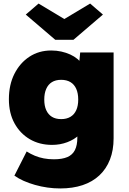

<svg xmlns="http://www.w3.org/2000/svg" viewBox="-20 -830 724 1080"><path d="M319 230Q247 230 176.5 210Q106 190 61 158L130 22Q152 36 176 46Q200 56 226.5 61Q253 66 283 66Q330 66 359 53.5Q388 41 401.5 14Q415 -13 415 -55V-135L460 -131Q452 -97 425 -71Q398 -45 358 -30Q318 -15 273 -15Q202 -15 147.5 -47Q93 -79 61.5 -136.5Q30 -194 30 -272Q30 -353 61 -414.5Q92 -476 145.5 -511Q199 -546 268 -546Q298 -546 325 -540Q352 -534 375 -523.5Q398 -513 416 -498Q434 -483 445.5 -465Q457 -447 461 -426L420 -417L431 -535H619V-52Q619 15 598.5 67.5Q578 120 539 156.5Q500 193 444.5 211.5Q389 230 319 230ZM324 -160Q355 -160 376.5 -173Q398 -186 409 -210.5Q420 -235 420 -270Q420 -305 409 -330Q398 -355 376.5 -368Q355 -381 324 -381Q293 -381 272 -368Q251 -355 240 -330Q229 -305 229 -270Q229 -235 240 -210.5Q251 -186 272 -173Q293 -160 324 -160ZM291 -606 125 -748 197 -810 357 -714H327L487 -810L559 -748L393 -606Z"/></svg>

Font: Lexend Deca Black
Style: Regular
Weight: 900
Designer: Bonnie Shaver-Troup, Thomas Jockin
Foundry: Lexend
Version: Version 1.007